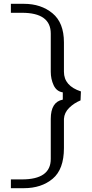

<svg xmlns="http://www.w3.org/2000/svg" viewBox="-20 -773 484 1006"><path d="M105 213H37V167H95Q246 167 246 60V-150Q246 -239 309 -251V-289Q276 -294 261 -326.5Q246 -359 246 -397V-597Q246 -706 95 -706H37V-753H105Q195 -753 255 -703.5Q315 -654 315 -551V-397Q315 -323 404 -294L402 -247Q368 -233 342.5 -208Q317 -183 315 -150V3Q315 114 256 163.5Q197 213 105 213Z"/></svg>

Font: Afta serif
Style: Regular
Weight: 400
Designer: parq.ink
Foundry: Oriol Esparraguera Font
Version: Version 1.000